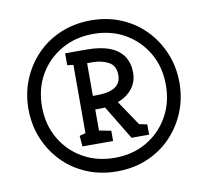

<svg xmlns="http://www.w3.org/2000/svg" viewBox="-74 -776 875 809"><g transform="rotate(-10 364.0 -372.0)"><path d="M364 -49Q294 -49 234.5 -74Q175 -99 132 -143.5Q89 -188 65 -246.5Q41 -305 41 -372Q41 -439 65 -497.5Q89 -556 132 -600.5Q175 -645 234.5 -670Q294 -695 364 -695Q435 -695 494 -670Q553 -645 596 -600.5Q639 -556 663 -497.5Q687 -439 687 -372Q687 -305 663 -246.5Q639 -188 596 -143.5Q553 -99 494 -74Q435 -49 364 -49ZM364 -107Q441 -107 500.5 -141.5Q560 -176 594.5 -236Q629 -296 629 -372Q629 -449 594.5 -508.5Q560 -568 500.5 -602.5Q441 -637 364 -637Q288 -637 228 -602.5Q168 -568 133.5 -508.5Q99 -449 99 -372Q99 -296 133.5 -236Q168 -176 228 -141.5Q288 -107 364 -107ZM238 -178 234 -224 260 -231V-523L234 -526V-577H325Q386 -577 425 -561.5Q464 -546 483 -517Q502 -488 502 -448Q502 -408 479 -379Q456 -350 417 -336L489 -229L523 -222V-178H448L360 -323Q354 -322 342.5 -322Q331 -322 318 -322V-232L369 -222V-178ZM318 -380H334Q387 -380 413 -397Q439 -414 439 -448Q439 -488 410 -504Q381 -520 341 -520H318Z"/></g></svg>

Font: Kreon Light Light
Style: Regular
Weight: 300
Version: Version 2.002